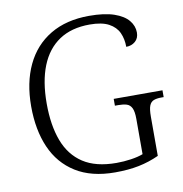

<svg xmlns="http://www.w3.org/2000/svg" viewBox="-82 -801 845 888"><g transform="rotate(-10 341.0 -357.0)"><path d="M388 10Q277 10 203.5 -36Q130 -82 94 -164.5Q58 -247 58 -358Q58 -469 97 -551.5Q136 -634 211.5 -679Q287 -724 394 -724Q466 -724 511 -708.5Q556 -693 577.5 -667Q599 -641 599 -610Q599 -583 581.5 -568Q564 -553 539 -553Q539 -590 525.5 -619.5Q512 -649 479.5 -666.5Q447 -684 390 -684Q304 -684 246.5 -645.5Q189 -607 160 -534.5Q131 -462 131 -358Q131 -256 158.5 -183Q186 -110 245.5 -71Q305 -32 402 -32Q436 -32 470 -37Q504 -42 527 -51V-217Q527 -251 519 -267.5Q511 -284 495.5 -289Q480 -294 457 -294H440V-326H669V-294H658Q636 -294 622 -288.5Q608 -283 601.5 -266.5Q595 -250 595 -215V-31Q549 -10 500 0Q451 10 388 10Z"/></g></svg>

Font: Noto Serif Thai Light
Style: Regular
Weight: 300
Version: Version 2.001